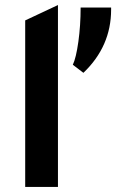

<svg xmlns="http://www.w3.org/2000/svg" viewBox="-20 -742 486 762"><path d="M80 -661 210 -722V0H80ZM421 -704Q421 -558 311 -453L269 -485Q282 -512 291 -576.5Q300 -641 300 -712H421Z"/></svg>

Font: OVRPSS Recut ExtraBold
Style: Regular
Weight: 800
Designer: Giant Group
Foundry: Giant Group
Version: Version 1.001;hotconv 1.0.109;makeotfexe 2.5.65596